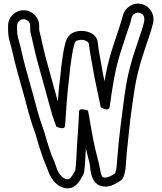

<svg xmlns="http://www.w3.org/2000/svg" viewBox="-20 -851 899 1068"><path d="M111.5 -744C131.2 -744 148 -727.2 148 -708V-687C148 -673.1 151.2 -664 153.8 -653.9C161.4 -623.5 173.6 -564.4 183.8 -525.6C208.7 -431.3 231.7 -356 256.8 -260.6C266.3 -224.6 274.3 -198.3 281.8 -178.7C286.4 -167.6 289.9 -157.6 293 -146.9C293 -146.9 340 -123.2 341.9 -152.3C348.5 -250.6 354.4 -339.2 365.8 -428.2L370.8 -478C377.4 -524.1 382.5 -564.7 392 -600C398.8 -621.8 399 -623.9 419.4 -628C451.2 -634.3 472.3 -618 474.2 -608.5C478.8 -567.8 486.5 -525.5 494.4 -483.7C507.1 -403.5 526.2 -327.6 540.5 -254.2C540.5 -254.2 585.6 -227.1 589.7 -255.4C608.1 -382.4 618.3 -454.1 648.9 -554.7C662.1 -598.1 676.9 -636.6 689.8 -679.5C698.1 -704.2 706.6 -724.7 712.4 -753.4C717.1 -770 736 -784.8 756.6 -779.7C778.5 -774.3 787.7 -753.9 780.7 -726.1C772.7 -694 762.3 -664.8 751.2 -631.6C737.4 -586.9 718.5 -538.8 705.8 -486.3C692.1 -437.2 683.2 -392.1 674.2 -330.5C659.1 -218.7 640.4 -83 632.1 34.3C629.3 74.1 629 86.5 620.7 112.7C603.7 125.9 574 141.6 554.9 135.3C538.5 129.8 540.2 93.6 525.1 38.5C508.3 -24.6 494.4 -89.3 482.7 -162.9C478.7 -189.1 474.2 -213.7 469.5 -236.2C469.5 -236.2 420.9 -254 420 -232C416.5 -143.2 408.7 -64.3 405 22.4C403.8 51.8 402.3 72.5 398.9 96.4C390.1 113.6 375.6 136.6 367 143C359 149 344.1 147.4 327.9 134.7C312.6 121.3 300.4 102.4 292.9 77.7C286 55 274.1 28.8 265.4 8.2L249.7 -39C238.7 -70.9 228.6 -114.8 214.3 -152.1C198.3 -192.8 173 -291.5 159.1 -342.6C136.5 -425.7 113.1 -500.4 95.4 -584.4C83.9 -634.7 75 -645.7 75 -687V-708C75 -727.2 91.8 -744 111.5 -744ZM111.5 -794C64.3 -794 25 -755.4 25 -708V-687C25 -636.5 37 -615.5 46.6 -573.6C64.7 -487.8 88.6 -411.1 110.9 -329.4C124.7 -278.7 149.3 -180.6 167.7 -133.9C179.9 -102.1 190.2 -57.9 202.3 -23L218.3 24.9C225.9 47.7 237.4 71 245.3 92.9C255.1 124.5 272 152.6 296.1 173.3C320 192.4 361.2 209.9 397 183C421 165 436.3 133.4 445.4 115.2C446.3 113.3 447.3 110.3 447.7 107.7C454.2 64.4 454.8 20.4 457.6 -26.9C463.4 -1.2 470 25.8 476.9 51.5C484.7 80.1 478.5 162.5 539.1 182.7C583.2 197.4 621.3 171.8 638.2 161.2C649.3 154.3 659.9 150.1 666.2 134.3C679.8 100.3 679.2 77.1 681.9 37.8C686 -19.6 691.3 -52.2 697.9 -123.7C706.2 -210.4 712.3 -239.2 723.8 -323.5C732.5 -383.8 741.1 -426.9 754.2 -473.7C766.2 -523.8 783.8 -567.9 798.8 -616.4C809.2 -647.4 820.3 -678.3 829 -713C845.5 -764.5 817 -816.4 768.4 -828.3C716.7 -841 673.6 -804.6 663.7 -765.1C657.3 -739.3 651.4 -722.3 642.2 -694.5C629.5 -652.4 615.1 -615.3 601.1 -569.3C582.5 -508.1 571.1 -457.1 561.1 -399C554.8 -429.4 548.6 -460.6 543.6 -492.3C535.4 -535.6 528.1 -576.2 523.8 -614.8C517.8 -669.5 453.1 -685.7 409.6 -677C368.4 -668.8 352.8 -642.5 344 -614C332.4 -571.6 327.8 -530.2 321.2 -484L316.2 -433.8C310 -386.1 305.4 -337.6 301.4 -287.6C277.8 -376.1 255.4 -450 232.2 -538.4C222.5 -575 210.3 -633.9 202.3 -666.1C199 -679.2 198 -681.6 198 -687V-708C198 -755.4 158.7 -794 111.5 -794Z"/></svg>

Font: Smoothie
Style: Outline
Weight: 400
Foundry: Cannot Into Space Fonts
Version: Version 0.8